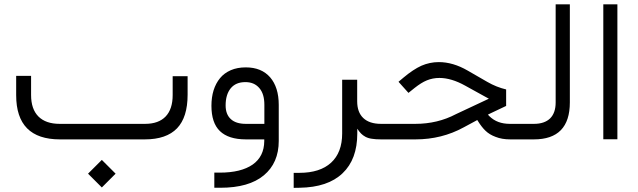

<svg xmlns="http://www.w3.org/2000/svg" viewBox="-20 -657 3007 905"><path d="M261.2 -73.2C217.3 -73.2 184.1 -85 161.1 -107.9C138.2 -130.9 126.5 -164.6 126.5 -209V-299.3H56.2V-208.5C56.2 -69.3 125 0 262.7 0H662.6C730.5 0 781.2 -17.6 814.5 -52.2C847.7 -86.9 864.3 -139.6 864.3 -210.4V-297.9H793.9V-209C793.9 -164.6 782.7 -130.9 760.7 -107.9C738.8 -85 706.5 -73.2 664.1 -73.2ZM395 161.6 460 226.6 524.9 161.6 460 96.7Z M1293.9 -162.6C1293.9 -217.8 1280.3 -261.2 1253.4 -292.5C1226.1 -323.7 1188 -339.4 1138.7 -339.4C1111.8 -339.4 1088.4 -335 1067.9 -326.2C1046.9 -316.9 1030.3 -304.7 1017.1 -288.6C1003.9 -272.5 993.7 -253.4 986.8 -231.4C980 -209.5 976.6 -185.1 976.6 -158.2C976.6 -105 989.7 -64.9 1016.6 -39.1C1043.5 -13.2 1084 0 1139.2 0H1218.3H1225.6V7.3V8.3C1225.1 56.6 1207 93.3 1170.9 118.7C1134.3 144 1083 156.7 1016.1 156.7H990.2V228H1019C1108.4 228 1176.8 208.5 1223.6 169.4C1270.5 130.4 1293.9 76.2 1293.9 7.3ZM1043.5 -160.2C1043.5 -193.8 1051.3 -220.7 1067.4 -240.7C1083.5 -260.3 1106.4 -270 1136.7 -270C1164.6 -270 1186 -260.7 1202.1 -242.2C1218.3 -223.6 1226.1 -197.3 1226.1 -163.1V-80.6V-73.2H1218.8H1138.7C1107.9 -73.2 1084 -80.6 1067.9 -95.7C1051.8 -110.4 1043.5 -131.8 1043.5 -160.2Z M1782.7 0C1787.1 0 1790 -3.4 1792.5 -9.8C1794.9 -16.1 1795.9 -24.4 1795.9 -34.7V-40C1795.9 -50.3 1794.9 -58.1 1792.5 -64.5C1790 -70.3 1787.1 -73.2 1783.2 -73.2H1775.9C1739.3 -73.2 1711.4 -82.5 1692.4 -100.6C1673.3 -118.7 1663.6 -145 1663.6 -179.7V-281.2H1592.8V-27.8C1592.8 32.2 1575.2 78.1 1540.5 109.9C1505.9 141.6 1456.1 157.7 1391.1 157.7H1364.3V228.5L1392.1 228C1481 226.6 1548.3 204.1 1594.7 159.7C1641.1 115.7 1664.1 53.2 1664.1 -28.3V-31.2V-50.3C1670.4 -40.5 1676.8 -32.7 1682.1 -27.3C1687.5 -22 1694.3 -16.6 1702.6 -12.2C1710.9 -7.8 1721.2 -4.4 1732.9 -2.9C1744.1 -1 1758.8 0 1775.9 0Z M2441.9 0C2450.2 0 2454.6 -11.7 2454.6 -34.7V-40C2454.6 -50.3 2453.6 -58.1 2451.7 -64.5C2449.2 -70.3 2446.3 -73.2 2441.9 -73.2H2383.3C2363.3 -73.2 2345.2 -76.2 2329.6 -82C2313.5 -87.9 2299.3 -97.2 2286.6 -109.4L2279.8 -116.7L2288.6 -121.1L2289.6 -121.6L2365.7 -157.7V-235.4C2335 -242.7 2305.7 -254.4 2276.9 -271L2184.6 -324.2C2138.2 -351.1 2092.8 -364.3 2048.3 -364.3C2019.5 -364.3 1992.2 -358.4 1966.3 -347.2C1940.4 -335.4 1912.6 -316.9 1882.8 -292L1858.4 -271.5L1905.3 -219.2L1934.6 -242.7C1955.1 -258.8 1974.1 -271 1992.2 -278.3C2010.3 -285.6 2029.8 -289.6 2051.3 -289.6C2088.9 -289.6 2129.4 -277.3 2172.4 -253.4L2271.5 -198.7L2284.2 -191.9L2271 -185.5L2129.4 -119.1C2071.3 -88.4 2007.3 -73.2 1937.5 -73.2H1779.3C1776.9 -73.2 1774.4 -71.8 1772.5 -69.3C1770.5 -66.4 1769 -62.5 1768.1 -57.6C1767.1 -52.7 1766.6 -46.9 1766.6 -40V-34.7C1766.6 -11.7 1771 0 1779.3 0H1938.5C2021 0 2096.7 -19 2165.5 -56.6L2223.6 -87.9L2229.5 -91.3L2233.4 -85.4C2244.6 -67.4 2256.3 -52.2 2268.6 -40.5C2280.8 -28.8 2296.4 -19 2316.4 -11.7C2335.9 -3.9 2358.9 0 2384.8 0Z M2438 -73.2C2435.5 -73.2 2433.1 -71.8 2431.2 -69.3C2429.2 -66.4 2427.7 -62.5 2426.8 -57.6C2425.8 -52.7 2425.3 -46.9 2425.3 -40V-34.7C2425.3 -11.7 2429.7 0 2438 0H2496.6C2609.4 0 2666 -58.1 2666 -174.3V-636.7H2599.1V-173.8C2599.1 -141.1 2590.3 -116.2 2573.2 -99.1C2555.7 -82 2530.3 -73.2 2497.1 -73.2Z M2823.7 -636.7V-0.5H2890.1V-636.7Z"/></svg>

Font: Shabnam FD Light
Style: Regular
Weight: 300
Foundry: DejaVu fonts team - Redesigned by Saber Rastikerdar - Based on Vazir font
Version: Version 5.00;October 20, 2019;FontCreator 12.0.0.2547 64-bit